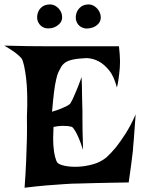

<svg xmlns="http://www.w3.org/2000/svg" viewBox="-60 -878 678 888"><path d="M-40 -667Q28.3 -665 73.7 -664.6Q119.1 -664.1 147.5 -664.1H199.2H490.2Q492.2 -644.5 493.7 -626.5Q495.1 -608.4 495.1 -594.7Q495.1 -578.1 494.1 -564.5Q493.2 -550.8 491.2 -535.2Q489.3 -521.5 487.3 -505.9Q485.4 -490.2 480.5 -473.6Q466.8 -526.4 443.8 -553.7Q420.9 -581.1 397.5 -593.8Q370.1 -608.4 339.8 -609.4Q299.8 -607.4 277.3 -602.5Q254.9 -597.7 242.2 -588.9Q229.5 -580.1 223.1 -568.8Q216.8 -557.6 210 -543.9Q204.1 -532.2 199.2 -507.8Q194.3 -487.3 189.9 -452.1Q185.5 -417 180.7 -361.3Q207 -369.1 223.1 -376Q239.3 -382.8 249 -387.7Q259.8 -393.6 264.6 -398.4Q268.6 -404.3 276.4 -419.9Q282.2 -433.6 292.5 -457Q302.7 -480.5 317.4 -521.5Q319.3 -476.6 319.3 -446.8Q319.3 -417 320.3 -398.4Q320.3 -377 321.3 -364.3V-327.1Q321.3 -306.6 321.8 -272Q322.3 -237.3 324.2 -184.6Q312.5 -220.7 303.2 -241.7Q293.9 -262.7 287.1 -273.4Q279.3 -286.1 273.4 -291Q266.6 -293 254.9 -294.9Q244.1 -295.9 228 -295.9Q211.9 -295.9 187.5 -291Q184.6 -237.3 187 -204.6Q189.5 -171.9 194.3 -154.3Q199.2 -133.8 206.1 -125Q214.8 -116.2 241.2 -110.8Q267.6 -105.5 301.3 -106.9Q335 -108.4 370.1 -118.2Q405.3 -127.9 432.6 -150.4Q453.1 -168.9 476.6 -197.3Q496.1 -221.7 520 -258.8Q543.9 -295.9 567.4 -348.6Q563.5 -304.7 562 -275.9Q560.5 -247.1 558.6 -229.5Q556.6 -209 555.7 -198.2Q555.7 -186.5 552.7 -165Q550.8 -146.5 546.4 -114.7Q542 -83 535.2 -34.2Q489.3 -33.2 448.2 -32.7Q407.2 -32.2 376 -31.2Q338.9 -30.3 307.6 -29.3Q275.4 -29.3 236.3 -26.4Q202.1 -24.4 155.8 -20.5Q109.4 -16.6 53.7 -9.8Q58.6 -76.2 61 -135.3Q63.5 -194.3 64.5 -239.3Q65.4 -292 64.5 -336.9Q69.3 -449.2 60.5 -518.6Q51.8 -587.9 40 -607.4Q34.2 -614.3 23.4 -624Q14.6 -631.8 -1 -642.6Q-16.6 -653.3 -40 -667ZM168 -857.4Q185.5 -858.4 199.7 -848.6Q213.9 -838.9 221.2 -824.2Q228.5 -809.6 227.1 -793.5Q225.6 -777.3 212.9 -765.6Q191.4 -746.1 163.1 -746.6Q134.8 -747.1 120.1 -769.5Q112.3 -781.2 111.8 -795.9Q111.3 -810.5 117.2 -824.2Q123 -837.9 135.7 -847.2Q148.4 -856.4 168 -857.4ZM346.7 -857.4Q364.3 -858.4 378.4 -848.1Q392.6 -837.9 399.9 -823.2Q407.2 -808.6 405.8 -792.5Q404.3 -776.4 391.6 -764.6Q380.9 -754.9 367.7 -750.5Q354.5 -746.1 341.8 -746.1Q329.1 -746.1 317.4 -752Q305.7 -757.8 298.8 -768.6Q291 -780.3 290.5 -794.9Q290 -809.6 295.9 -823.2Q301.8 -836.9 314.5 -846.7Q327.1 -856.4 346.7 -857.4Z"/></svg>

Font: Irish Growler
Style: Regular
Weight: 400
Designer: Squid
Foundry: Font Diner, Inc DBA Sideshow
Version: Version 1.000